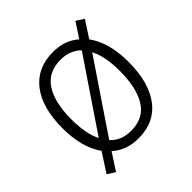

<svg xmlns="http://www.w3.org/2000/svg" viewBox="-168 -698 871 871"><g transform="rotate(-45 268.0 -262.0)"><path d="M482 -267Q482 -137 427 -63.5Q372 10 269 10Q192 10 141 -36L88 46L51 22L110 -69Q57 -142 57 -267Q57 -398 113 -470Q169 -542 271 -542Q347 -542 396 -498L443 -570L480 -546L428 -466Q482 -393 482 -267ZM114 -267Q114 -174 142 -119L369 -455Q351 -473 326.5 -483Q302 -493 271 -493Q191 -493 152.5 -434Q114 -375 114 -267ZM425 -267Q425 -312 418 -349.5Q411 -387 396 -415L169 -79Q206 -38 269 -38Q350 -38 387.5 -98.5Q425 -159 425 -267Z"/></g></svg>

Font: Noto Sans Arabic SemCond Light
Style: Regular
Weight: 300
Width: 4
Designer: Monotype Design Team, Nadine Chahine, Nizar Qandah and Khaled Hosny
Foundry: Monotype Imaging Inc.
Version: Version 2.012; ttfautohint (v1.8.4.7-5d5b)